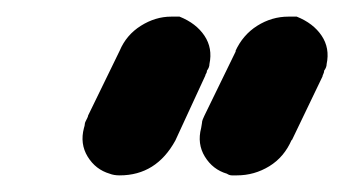

<svg xmlns="http://www.w3.org/2000/svg" viewBox="-20 -759 414 231"><path d="M124 -698Q132 -717 149.5 -728Q167 -739 186 -739H196Q216 -731 226 -716Q236 -701 232 -682Q232 -678 229 -674Q229 -672 228 -670.5Q227 -669 227 -668L191 -590Q168 -548 124 -548Q117 -548 112 -550Q95 -555 85.5 -570.5Q76 -586 81 -605Q82 -608 82 -609.5Q82 -611 83 -613Q84 -615 85 -617Q86 -619 86 -620ZM264 -698 263 -697Q272 -717 289.5 -728Q307 -739 327 -739H337Q357 -731 367 -716Q377 -701 373 -682Q373 -678 370 -674Q370 -672 369 -670Q368 -668 368 -667L331 -590V-591Q322 -570 304 -559Q286 -548 265 -548Q262 -548 259 -548Q256 -548 253 -550Q236 -555 226.5 -570.5Q217 -586 222 -605L223 -611Q223 -613 224 -615.5Q225 -618 226 -620Z"/></svg>

Font: VDS
Style: Bold Italic
Weight: 700
Designer: artmaker
Foundry: artmaker
Version: Version 1.000 2009 initial release